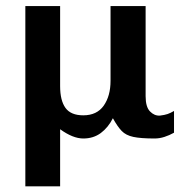

<svg xmlns="http://www.w3.org/2000/svg" viewBox="-20 -455 655 647"><path d="M65.4 172.9V-434.6H182.6V-165Q182.6 -116.2 200.7 -91.3Q218.8 -66.4 260.7 -66.4Q306.6 -66.4 329.6 -99.1Q352.5 -131.8 352.5 -182.6V-434.6H470.7V-130.9Q470.7 -94.7 485.4 -79.6Q500 -64.5 518.6 -65.4Q535.2 -67.4 544.9 -70.8Q554.7 -74.2 566.4 -81.1V-7.8Q550.8 1 534.2 6.3Q517.6 11.7 501 11.7Q454.1 11.7 429.2 6.3Q404.3 1 390.1 -13.7Q376 -28.3 360.4 -56.6Q344.7 -25.4 319.8 -6.8Q294.9 11.7 260.7 11.7Q225.6 11.7 182.6 -19.5V172.9Z"/></svg>

Font: Padauk Book
Style: Bold
Weight: 700
Designer: Debbi Hosken, Becca Hirsbrunner Spalinger
Foundry: SIL International
Version: Version 5.000